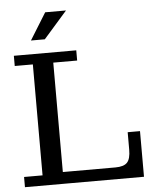

<svg xmlns="http://www.w3.org/2000/svg" viewBox="-59 -942 816 993"><g transform="rotate(-5 349.0 -446.0)"><path d="M30 0V-53H126V-629H32V-682H356V-629H232V0ZM232 0V-61H648V0ZM505 -61Q549 -61 566.5 -80Q584 -99 584 -146V-237H648V-61ZM127 -753 213 -892H321L199 -753Z"/></g></svg>

Font: Montagu Slab 24pt
Style: Regular
Weight: 400
Designer: Florian Karsten
Foundry: Florian Karsten
Version: Version 1.000